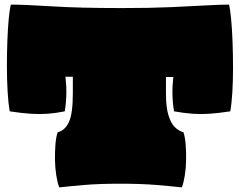

<svg xmlns="http://www.w3.org/2000/svg" viewBox="-20 -796 1039 833"><path d="M237 17Q229 -4 224 -36Q219 -68 218.5 -102.5Q218 -137 220.5 -169Q223 -201 230 -222Q262 -230 279 -266.5Q296 -303 296 -391V-463H264Q273 -387 261 -313Q222 -305 187 -302.5Q152 -300 113 -302.5Q74 -305 22 -313Q16 -348 13 -399.5Q10 -451 10 -508.5Q10 -566 12 -620Q14 -674 18 -715.5Q22 -757 27 -776Q86 -776 205 -768.5Q324 -761 508 -761Q633 -761 722 -765Q811 -769 872.5 -772.5Q934 -776 974 -776Q979 -754 983 -710.5Q987 -667 989 -612.5Q991 -558 991 -501.5Q991 -445 988 -395.5Q985 -346 979 -313Q927 -305 889 -302.5Q851 -300 815.5 -302.5Q780 -305 735 -313Q723 -386 732 -462H700V-391Q700 -332 710.5 -297Q721 -262 738 -245Q755 -228 776 -222Q783 -201 785.5 -169Q788 -137 787.5 -102.5Q787 -68 782 -36Q777 -4 769 17Q725 12 658.5 6.5Q592 1 503 1Q410 1 345.5 6.5Q281 12 237 17Z"/></svg>

Font: Oi
Style: Regular
Weight: 400
Designer: Kostas Bartsokas, Mohamad Dakak
Foundry: Foundry5
Version: Version 4.000